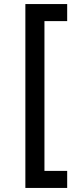

<svg xmlns="http://www.w3.org/2000/svg" viewBox="-20 -775 402 946"><path d="M105 -755V151H311V67H199V-671H311V-755Z"/></svg>

Font: Hejaz
Style: Regular
Weight: 400
Designer: Bandar Raffah (Arabic) and Santiago Orozco (Latin)
Foundry: Caramella and Typemade
Version: Version 1.010;hotconv 1.0.109;makeotfexe 2.5.65596